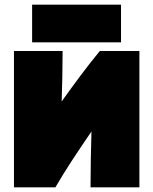

<svg xmlns="http://www.w3.org/2000/svg" viewBox="-20 -775 659 825"><path d="M218 30C257 -38 314 -124 373 -210C371 -145 369 -45 369 30H579V-556H409C354 -489 302 -419 245 -339C247 -398 249 -484 249 -556H40V30ZM118 -755V-593H500V-755Z"/></svg>

Font: Repo ExtraBlack
Style: Regular
Weight: 400
Designer: Stefan Peev
Foundry: Context Ltd
Version: Version 001.502